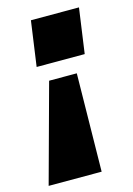

<svg xmlns="http://www.w3.org/2000/svg" viewBox="-131 -573 548 791"><g transform="rotate(-15 143.5 -178.0)"><path d="M-24 161 90 -257H208L202 161ZM55 -325 82 -517H287L260 -325Z"/></g></svg>

Font: Public Sans Thin Black
Style: Italic
Weight: 900
Italic angle: -8°
Version: Version 2.001